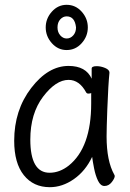

<svg xmlns="http://www.w3.org/2000/svg" viewBox="-20 -760 540 798"><path d="M187 18Q119 18 79 -32Q39 -82 39 -175Q39 -302 109.5 -394Q180 -486 265 -486Q337 -486 361 -433V-475Q361 -485 382 -485Q399 -485 417 -477.5Q435 -470 435 -458Q430 -411 426 -306Q423 -225 423 -193Q423 -91 455 -34L457 -29Q457 -19 444.5 -3Q432 13 414 13Q398 13 387.5 -8.5Q377 -30 371 -60.5Q365 -91 363 -108Q335 -49 287 -15.5Q239 18 187 18ZM186 -42Q228 -42 266 -72Q359 -147 359 -330V-374Q357 -371 347 -371Q341 -371 338 -376Q310 -428 265 -428Q212 -428 159 -358Q106 -288 106 -180Q106 -42 186 -42ZM257 -552Q221 -552 195.5 -580.5Q170 -609 170 -646Q170 -683 195.5 -711.5Q221 -740 257 -740Q294 -740 319.5 -711.5Q345 -683 345 -646Q345 -609 319.5 -580.5Q294 -552 257 -552ZM257 -600Q273 -600 284.5 -613Q296 -626 296 -646Q291 -692 257 -692Q242 -692 230.5 -679.5Q219 -667 219 -646Q219 -626 230.5 -613Q242 -600 257 -600Z"/></svg>

Font: LXGW WenKai Mono TC
Style: Regular
Weight: 400
Designer: LXGW / Fontworks Inc.
Foundry: LXGW / Fontworks Inc.
Version: Version 1.330